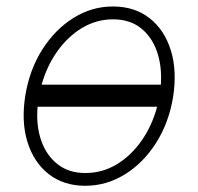

<svg xmlns="http://www.w3.org/2000/svg" viewBox="-20 -574 624 605"><path d="M248.6 11.4Q180.4 11.4 133.3 -25.6Q86.3 -62.5 66.4 -127Q46.5 -191.4 60 -274.5Q73.5 -355.5 113.6 -418.5Q153.8 -481.5 211.6 -517.6Q269.5 -553.6 335.6 -553.6Q404.5 -553.6 451.5 -516.5Q498.6 -479.4 518.5 -414.8Q538.4 -350.1 525.2 -267Q511.7 -186.4 471.6 -123.4Q431.5 -60.4 373.4 -24.5Q315.3 11.4 248.6 11.4ZM248.9 -28.8Q302.2 -28.8 347.7 -56.1Q393.1 -83.5 426.1 -130.7Q459.2 -177.9 475.1 -237.6H98.4Q93.4 -178.3 109.9 -131Q126.4 -83.8 161.8 -56.3Q197.1 -28.8 248.9 -28.8ZM111.2 -307.2H486.9Q490.8 -365.8 474.3 -412.5Q457.7 -459.2 422.8 -486.2Q387.8 -513.1 336.3 -513.1Q284.1 -513.1 239 -486.2Q193.9 -459.2 160.7 -412.5Q127.5 -365.8 111.2 -307.2Z"/></svg>

Font: Inter UI Extra Light
Style: Italic
Weight: 200
Italic angle: -9.39999°
Designer: Rasmus Andersson
Foundry: rsms
Version: 3.2;8d6f07862